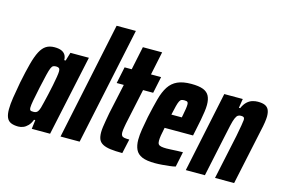

<svg xmlns="http://www.w3.org/2000/svg" viewBox="-95 -955 1735 1174"><g transform="rotate(15 772.0 -367.5)"><path d="M90 8Q62 8 43.5 0Q25 -8 16.5 -27.5Q8 -47 8 -80Q8 -111 14.5 -153.5Q21 -196 32 -255Q47 -329 60.5 -379.5Q74 -430 90 -460.5Q106 -491 127.5 -504.5Q149 -518 180 -518Q207 -518 223.5 -511Q240 -504 248.5 -490.5Q257 -477 257 -457H266L282 -510H399L290 0H174L181 -57H173Q164 -33 150 -18.5Q136 -4 120.5 2Q105 8 90 8ZM156 -103Q165 -103 172 -105.5Q179 -108 184.5 -116Q190 -124 195 -140Q198 -151 204 -175.5Q210 -200 217 -230.5Q224 -261 230 -291Q236 -321 240 -345.5Q244 -370 244 -381Q244 -398 237.5 -402.5Q231 -407 219 -407Q209 -407 201.5 -403.5Q194 -400 188 -386Q182 -372 174.5 -341Q167 -310 155 -255Q143 -199 137.5 -168.5Q132 -138 132 -124Q132 -115 134.5 -110Q137 -105 142.5 -104Q148 -103 156 -103Z M356 0 512 -743H634L477 0Z M747 0Q702 0 671.5 -4Q641 -8 622.5 -18Q604 -28 596.5 -45Q589 -62 589 -90Q589 -105 591.5 -123.5Q594 -142 598 -164.5Q602 -187 607 -215L648 -405H603L625 -510H670L701 -658H823L792 -510H856L834 -405H770L722 -180Q720 -168 718 -157.5Q716 -147 715 -138Q714 -129 714 -122Q714 -109 719 -102Q724 -95 735.5 -93Q747 -91 767 -91Z M955 8Q903 8 873.5 -4.5Q844 -17 832 -42.5Q820 -68 820 -105Q820 -134 826 -171.5Q832 -209 841 -254Q856 -323 869.5 -373Q883 -423 904 -455Q925 -487 959 -502.5Q993 -518 1046 -518Q1094 -518 1121 -507.5Q1148 -497 1159.5 -475Q1171 -453 1171 -418Q1171 -399 1167.5 -374.5Q1164 -350 1158.5 -320.5Q1153 -291 1145 -254L1137 -216H957Q950 -184 947 -164.5Q944 -145 944 -131Q944 -116 949.5 -109Q955 -102 968 -99.5Q981 -97 1000 -97Q1010 -97 1028.5 -98Q1047 -99 1068 -100Q1089 -101 1104 -101L1084 -5Q1069 -1 1047 1.5Q1025 4 1001.5 6Q978 8 955 8ZM976 -305H1042L1045 -320Q1050 -345 1052.5 -362Q1055 -379 1055 -389Q1055 -398 1052.5 -402.5Q1050 -407 1044.5 -408.5Q1039 -410 1031 -410Q1021 -410 1013.5 -407.5Q1006 -405 1000.5 -394.5Q995 -384 989.5 -363Q984 -342 976 -305Z M1149 0 1256 -510H1373L1364 -452H1372Q1384 -479 1400 -493.5Q1416 -508 1433.5 -513Q1451 -518 1467 -518Q1496 -518 1512.5 -510.5Q1529 -503 1536.5 -487Q1544 -471 1544 -445Q1544 -431 1540.5 -407Q1537 -383 1530 -353L1455 0H1334L1394 -282Q1403 -328 1407 -352.5Q1411 -377 1412 -388Q1412 -397 1409.5 -401Q1407 -405 1402 -406.5Q1397 -408 1388 -408Q1377 -408 1369.5 -402.5Q1362 -397 1355 -381Q1348 -365 1341 -333.5Q1334 -302 1323 -250L1270 0Z"/></g></svg>

Font: Saira ExtraCondensed ExtraBold
Style: Italic
Weight: 800
Width: 2
Italic angle: -12°
Designer: Hector Gatti with collaboration of the Omnibus-Type team
Foundry: Omnibus-Type
Version: Version 1.101